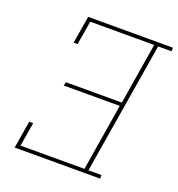

<svg xmlns="http://www.w3.org/2000/svg" viewBox="-133 -844 884 954"><g transform="rotate(20 309.5 -367.5)"><path d="M50 0 74 -145H95L74 -19H412L470 -373H174L178 -392H474L527 -716H189L168 -590H147L171 -735H619V-716H548L433 -19H502V0Z"/></g></svg>

Font: Iosevka HT Thin Extended
Style: Italic
Weight: 100
Width: 7
Italic angle: -9°
Monospace: yes
Designer: Belleve Invis
Foundry: Belleve Invis
Version: Version 32.3.0; ttfautohint (v1.8.4)